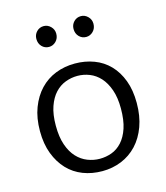

<svg xmlns="http://www.w3.org/2000/svg" viewBox="-103 -749 724 838"><g transform="rotate(-15 258.5 -330.0)"><path d="M478 -240Q478 -181 461 -134.5Q444 -88 414 -56Q384 -24 343.5 -7.5Q303 9 257 9Q210 9 170 -6.5Q130 -22 101 -52.5Q72 -83 55 -127.5Q38 -172 38 -230Q38 -289 55.5 -335Q73 -381 103 -412.5Q133 -444 173.5 -460Q214 -476 261 -476Q307 -476 347 -461Q387 -446 416 -416Q445 -386 461.5 -342Q478 -298 478 -240ZM405 -235Q405 -284 392.5 -319.5Q380 -355 359.5 -377.5Q339 -400 312.5 -410.5Q286 -421 258 -421Q230 -421 203.5 -411Q177 -401 156.5 -379Q136 -357 123.5 -321.5Q111 -286 111 -235Q111 -184 123.5 -148Q136 -112 157 -89.5Q178 -67 205 -56.5Q232 -46 260 -46Q288 -46 314 -55.5Q340 -65 360.5 -87.5Q381 -110 393 -146Q405 -182 405 -235ZM127 -623Q127 -642 140 -655.5Q153 -669 172 -669Q190 -669 203.5 -655.5Q217 -642 217 -623Q217 -602 203.5 -588.5Q190 -575 172 -575Q153 -575 140 -588.5Q127 -602 127 -623ZM295 -623Q295 -642 308 -655.5Q321 -669 340 -669Q358 -669 371.5 -655.5Q385 -642 385 -623Q385 -602 371.5 -588.5Q358 -575 340 -575Q321 -575 308 -588.5Q295 -602 295 -623Z"/></g></svg>

Font: Mukta Vaani Light
Style: Regular
Weight: 300
Designer: Noopur Datye, Girish Dalvi, Yashodeep Gholap, Pallavi Karambelkar
Foundry: Ek Type
Version: Version 2.538;PS 1.000;hotconv 16.6.51;makeotf.lib2.5.65220;